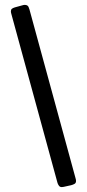

<svg xmlns="http://www.w3.org/2000/svg" viewBox="-20 -744 354 783"><path d="M25.9 -688.5Q24.4 -693.4 24.4 -697.8Q24.4 -704.6 28.3 -708Q32.2 -711.4 40.5 -713.9L70.8 -722.2Q76.2 -724.1 81.5 -724.1Q87.9 -724.1 92.3 -720.9Q96.7 -717.8 100.1 -705.6L288.1 -17.1Q289.1 -13.7 289.6 -11Q290 -8.3 290 -5.9Q290 2.4 283.9 5.9Q277.8 9.3 270.5 11.2L239.3 18.1Q234.4 19 231.9 19Q224.1 19 220 12.9Q215.8 6.8 214.4 1.5Z"/></svg>

Font: Fascinate Inline
Style: Regular
Weight: 900
Designer: Astigmatic (AOETI)
Foundry: Astigmatic (AOETI)
Version: Version 1.000